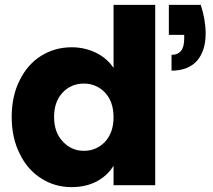

<svg xmlns="http://www.w3.org/2000/svg" viewBox="-20 -760 874 788"><path d="M28 -280C28 -280 28 -280 28 -280C28 -223 39 -172 61 -129C82 -85 112 -51 149 -28C186 -4 228 8 274 8C274 8 274 8 274 8C313 8 348 0 378 -16C407 -32 430 -53 446 -80C446 -80 446 0 446 0C446 0 617 0 617 0C617 0 617 -740 617 -740C617 -740 446 -740 446 -740C446 -740 446 -481 446 -481C446 -481 446 -481 446 -481C429 -507 405 -528 375 -543C344 -558 311 -566 274 -566C274 -566 274 -566 274 -566C228 -566 186 -554 149 -531C112 -508 82 -474 61 -431C39 -388 28 -337 28 -280ZM804 -740C804 -740 673 -740 673 -740C673 -740 673 -617 673 -617C673 -617 736 -617 736 -617C736 -617 736 -601 736 -601C736 -601 736 -601 736 -601C736 -557 719 -535 684 -535C684 -535 684 -470 684 -470C684 -470 684 -470 684 -470C730 -470 765 -484 789 -511C812 -538 824 -575 824 -622C824 -622 824 -622 824 -622C824 -661 817 -700 804 -740ZM446 -279C446 -279 446 -279 446 -279C446 -236 434 -203 411 -178C387 -153 358 -141 324 -141C324 -141 324 -141 324 -141C290 -141 261 -154 238 -179C214 -204 202 -237 202 -280C202 -280 202 -280 202 -280C202 -323 214 -356 238 -381C261 -405 290 -417 324 -417C324 -417 324 -417 324 -417C358 -417 387 -405 411 -380C434 -355 446 -322 446 -279Z"/></svg>

Font: Girnar Poppins
Style: Bold
Weight: 500
Designer: Ninad Kale (Devanagari), Jonny Pinhorn (Latin)
Foundry: Indian Type Foundry
Version: ""